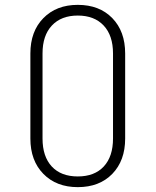

<svg xmlns="http://www.w3.org/2000/svg" viewBox="-20 -760 640 790"><path d="M300 10Q212 10 158.5 -44.5Q105 -99 105 -190V-540Q105 -631 158.5 -685.5Q212 -740 300 -740Q389 -740 442 -685.5Q495 -631 495 -540V-190Q495 -99 442 -44.5Q389 10 300 10ZM300 -34Q369 -34 407 -75Q445 -116 445 -190V-540Q445 -614 406.5 -655Q368 -696 300 -696Q232 -696 193.5 -655Q155 -614 155 -540V-190Q155 -116 193 -75Q231 -34 300 -34Z"/></svg>

Font: Tiny Thin
Style: Regular
Weight: 100
Monospace: yes
Designer: Philipp Nurullin, Konstantin Bulenkov
Foundry: JetBrains
Version: Version 2.251; ttfautohint (v1.8.4.7-5d5b)